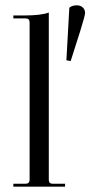

<svg xmlns="http://www.w3.org/2000/svg" viewBox="-20 -700 339 720"><path d="M245 -471 229 -474 240 -671Q250 -680 268 -680Q282 -680 290.5 -672Q299 -664 299 -651Q299 -642 281 -584ZM30 0V-11H76Q91 -11 91 -26V-616Q91 -631 76 -631H30V-642H71Q134 -642 163 -653V-26Q163 -11 177 -11H224V0Z"/></svg>

Font: Arapey Regular-Display
Style: Regular
Weight: 400
Designer: Eduardo Rodriguez Tunni
Foundry: Eduardo Rodriguez Tunni
Version: Version 4.000